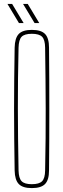

<svg xmlns="http://www.w3.org/2000/svg" viewBox="-20 -958 324 983"><path d="M143 5Q96 5 76 -16Q56 -37 55 -85Q53.5 -169.5 52.8 -246.8Q52 -324 52 -399.5Q52 -475 52.8 -552.2Q53.5 -629.5 55 -714Q56 -763 76 -784Q96 -805 143 -805Q190.5 -805 210.8 -784Q231 -763 231 -714Q232 -629.5 232.2 -552.2Q232.5 -475 232.5 -399.5Q232.5 -324 232.2 -246.8Q232 -169.5 231 -85Q231 -37 210.8 -16Q190.5 5 143 5ZM143 -15Q180.5 -15 195.5 -30.2Q210.5 -45.5 211 -85Q213 -171 213.5 -249.2Q214 -327.5 214 -403Q214 -478.5 213 -555Q212 -631.5 211 -714Q210.5 -754.5 195.5 -769.8Q180.5 -785 143 -785Q105.5 -785 90.8 -769.8Q76 -754.5 75 -714Q73 -631.5 72.2 -555Q71.5 -478.5 71.5 -403Q71.5 -327.5 72.5 -249.2Q73.5 -171 75 -85Q76 -45.5 90.8 -30.2Q105.5 -15 143 -15ZM157 -840 98 -938H122L181 -840ZM77 -840 18 -938H42L101 -840Z"/></svg>

Font: Big Shoulders Thin
Style: Regular
Weight: 100
Designer: Patric King
Foundry: XO Type Co
Version: Version 2.002